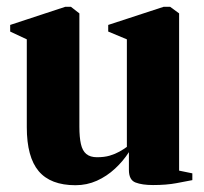

<svg xmlns="http://www.w3.org/2000/svg" viewBox="-20 -536 600 566"><path d="M431 9.5Q399 9.5 379.5 2Q360 -5.5 360 -35V-87.5Q343 -61 319 -38.8Q295 -16.5 265.5 -3.2Q236 10 202.5 10Q129 10 94 -31.5Q59 -73 59 -161V-420L10 -443V-462.5L172.5 -516H189L214 -496.5V-162.5Q214 -131.5 218.5 -111.5Q223 -91.5 234.5 -82Q246 -72.5 266 -72.5Q287.5 -72.5 303.5 -77.2Q319.5 -82 332 -89Q344.5 -96 354 -103V-420L299 -443V-462.5L462.5 -516H481.5L508 -496.5V-33L547 -25V-5Q529 -1.5 499.8 4Q470.5 9.5 431 9.5Z"/></svg>

Font: Merriweather 144pt ExtraBold
Style: Regular
Weight: 800
Version: Version 2.100